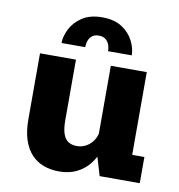

<svg xmlns="http://www.w3.org/2000/svg" viewBox="-81 -783 811 868"><g transform="rotate(10 325.0 -349.0)"><path d="M246.3 11.1Q208.1 11.1 175.6 -0.9Q143.1 -12.9 119.6 -38.1Q96 -63.3 82.9 -102.7Q69.8 -142.1 69.8 -196.9V-500H234.8V-222.4Q234.8 -184.4 242.4 -161Q250.1 -137.6 265.9 -126.9Q281.8 -116.1 306.4 -116.1Q325.1 -116.1 340.8 -123Q356.4 -129.8 368.3 -141.6Q380.3 -153.4 387.5 -168Q394.7 -182.7 396.6 -198L429.1 -180Q429.1 -146.6 418 -113Q406.9 -79.3 384.2 -51.1Q361.6 -22.9 327.2 -5.9Q292.9 11.1 246.3 11.1ZM431.7 0 394.9 -123.5V-500H559.9V-88.1L535.9 -120.3H615.9V0ZM319.3 -709.1Q375.6 -709.1 411 -685.5Q446.4 -661.9 463.1 -627.9Q479.9 -593.8 479.9 -562.8H371Q371 -580.4 365.2 -594.5Q359.5 -608.6 347.8 -616.9Q336.1 -625.1 318.3 -625.1Q300.4 -625.1 288.9 -616.9Q277.4 -608.6 271.9 -594.5Q266.4 -580.4 266.4 -562.8H157.6Q157.6 -593.8 174.8 -627.9Q192.1 -661.9 227.7 -685.5Q263.4 -709.1 319.3 -709.1Z"/></g></svg>

Font: Trispace Thin
Style: Regular
Weight: 100
Designer: Tyler Finck
Foundry: Etcetera Type Company
Version: Version 1.210